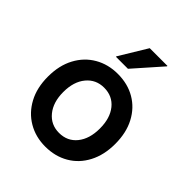

<svg xmlns="http://www.w3.org/2000/svg" viewBox="-202 -838 971 971"><g transform="rotate(45 283.5 -353.0)"><path d="M283.3 10Q214.2 10 159.6 -22.1Q105 -54.2 73.8 -112.5Q42.5 -170.8 42.5 -250Q42.5 -330 73.8 -388.3Q105 -446.7 159.6 -478.3Q214.2 -510 283.3 -510Q354.2 -510 408.3 -478.3Q462.5 -446.7 493.3 -388.3Q524.2 -330 524.2 -250Q524.2 -170.8 493.3 -112.1Q462.5 -53.3 407.9 -21.7Q353.3 10 283.3 10ZM283.3 -88.3Q343.3 -88.3 378.8 -132.5Q414.2 -176.7 414.2 -250Q414.2 -324.2 378.8 -367.9Q343.3 -411.7 283.3 -411.7Q225 -411.7 188.8 -367.9Q152.5 -324.2 152.5 -250Q152.5 -176.7 188.8 -132.5Q225 -88.3 283.3 -88.3ZM215 -564.2V-567.5L305 -715.8H431.7V-712.5L300.8 -564.2Z"/></g></svg>

Font: Funnel Sans Light Medium
Style: Regular
Weight: 500
Version: Version 1.000